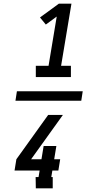

<svg xmlns="http://www.w3.org/2000/svg" viewBox="-20 -868 540 1056"><path d="M65 -314 73 -366H435L427 -314ZM177 -444V-506H247L292 -777L232 -733L200 -772L304 -848H373L316 -506H370V-444ZM177 168 176 106H192L198 70H60L70 8L245 -236H326L151 8H208L220 -65H290L278 8H311L301 70H268L262 106H270V168Z"/></svg>

Font: Iosevka Curly Slab
Style: Italic
Weight: 400
Italic angle: -9°
Monospace: yes
Designer: Belleve Invis
Foundry: Belleve Invis
Version: Version 22.1.2; ttfautohint (v1.8.4)